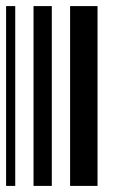

<svg xmlns="http://www.w3.org/2000/svg" viewBox="-20 -610 370 630"><path d="M0 0V-590H30V0ZM90 0V-590H150V0ZM210 0V-590H300V0Z"/></svg>

Font: Libre Barcode 128
Style: Regular
Weight: 400
Version: Version 1.005; ttfautohint (v1.8.3)